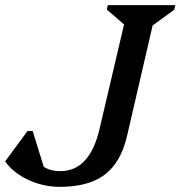

<svg xmlns="http://www.w3.org/2000/svg" viewBox="-35 -710 701 746"><path d="M197 16Q154 16 113 3.5Q72 -9 38.5 -31.5Q5 -54 -15 -83L72 -201H92L135 -62Q161 -45 199 -45Q314 -45 352 -210L447 -615L380 -673L384 -690H646L642 -672L558 -611L458 -179Q434 -78 371.5 -31Q309 16 197 16Z"/></svg>

Font: Platypi
Style: Italic
Weight: 400
Italic angle: -13°
Designer: David Sargent
Foundry: Bolt Cutter Type
Version: Version 1.200; ttfautohint (v1.8.4.7-5d5b)